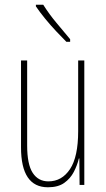

<svg xmlns="http://www.w3.org/2000/svg" viewBox="-20 -783 448 813"><path d="M337 -527V0H317L316 -112H314Q307 -83 292.5 -55Q278 -27 252 -8.5Q226 10 183 10Q69 10 69 -159V-527H95V-167Q95 -87 118.5 -51Q142 -15 185 -15Q242 -15 276.5 -67Q311 -119 311 -228V-527ZM163 -763Q189 -722 218.5 -687Q248 -652 277 -617V-606H261Q242 -625 218 -650.5Q194 -676 171.5 -703.5Q149 -731 132 -756V-763Z"/></svg>

Font: Noto Sans Lao UI ExtCond Thin
Style: Regular
Weight: 100
Width: 2
Designer: Monotype Design Team
Foundry: Monotype Imaging Inc.
Version: Version 2.000; ttfautohint (v1.8.4.7-5d5b)